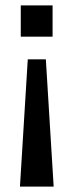

<svg xmlns="http://www.w3.org/2000/svg" viewBox="-20 -512 273 712"><path d="M54 180 83 -292H150L179 180ZM57 -376V-492H175V-376Z"/></svg>

Font: Nunito Sans 10pt SemiCondensed SemiBold
Style: Regular
Weight: 600
Width: 4
Designer: Vernon Adams
Foundry: Vernon Adams
Version: Version 3.101;gftools[0.9.27]